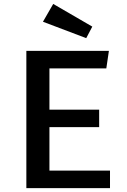

<svg xmlns="http://www.w3.org/2000/svg" viewBox="-20 -970 655 990"><path d="M234.9 -617.4V-404.6H491.3V-314.4H234.9V-90.3H547.2V0H115.9V-707.7H541.5L528.2 -617.4ZM254.4 -949.7 455.9 -832.8 424.6 -773.3 201.5 -857.9Z"/></svg>

Font: Fira Code Medium
Style: Regular
Weight: 500
Designer: Carrois Corporate, Edenspiekermann AG, Nikita Prokopov
Foundry: Carrois Corporate, Edenspiekermann AG, Nikita Prokopov
Version: Version 6.002